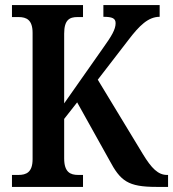

<svg xmlns="http://www.w3.org/2000/svg" viewBox="-20 -734 680 754"><path d="M27 0H306V-47H287C256 -47 232 -58 232 -112V-267L283 -332L409 -106C453 -23 482 0 595 0H640V-47H636C601 -47 575 -73 541 -129L364 -421L485 -578C527 -633 562 -668 607 -668V-714H386V-668C421 -668 434 -662 434 -643C434 -619 419 -593 383 -543L232 -328V-602C232 -656 253 -667 284 -667H306V-714H27V-667H53C84 -667 108 -656 108 -605V-109C108 -57 83 -47 52 -47H27Z"/></svg>

Font: Noto Serif Armenian Condensed SemiBold
Style: Regular
Weight: 600
Width: 3
Designer: Monotype Design Team
Foundry: Monotype Imaging Inc.
Version: Version 2.008